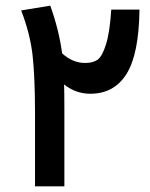

<svg xmlns="http://www.w3.org/2000/svg" viewBox="-20 -660 531 680"><path d="M374 -626H474Q472 -468 428 -398Q384 -328 300 -328Q248 -328 207 -361Q208 -333 208 -271V0H104V-259Q104 -386 95.5 -463Q87 -540 55 -623L158 -640Q189 -554 200 -471Q237 -437 282 -437Q309 -437 325.5 -448.5Q342 -460 355.5 -503Q369 -546 374 -626Z"/></svg>

Font: FiraGO Medium
Style: Regular
Weight: 500
Designer: bBox Type
Foundry: bBox Type GmbH
Version: Version 1.001;PS 001.001;hotconv 1.0.88;makeotf.lib2.5.64775